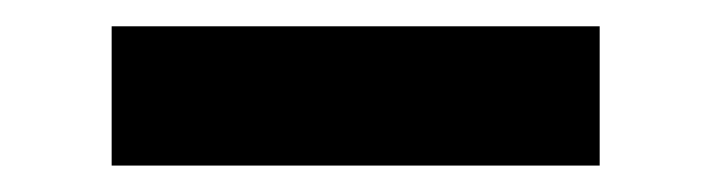

<svg xmlns="http://www.w3.org/2000/svg" viewBox="-20 -394 541 146"><path d="M64.9 -374H436V-268.1H64.9Z"/></svg>

Font: Sarala
Style: Bold
Weight: 700
Designer: Andres Torresi
Foundry: Huerta Tipografica
Version: Version 1.004;PS 001.003;hotconv 1.0.70;makeotf.lib2.5.58329